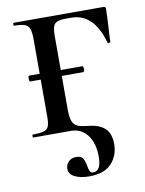

<svg xmlns="http://www.w3.org/2000/svg" viewBox="-77 -523 584 772"><g transform="rotate(-10 214.5 -137.5)"><path d="M143 148Q143 132 154.5 119.5Q166 107 186 107Q206 107 213 118Q220 129 224 150Q226 165 230 172.5Q234 180 243 180Q276 180 276 122Q276 65 250.5 32.5Q225 0 185 0H30Q28 0 28 -6Q28 -12 30 -12Q61 -12 75.5 -16.5Q90 -21 95 -33.5Q100 -46 100 -72V-387Q100 -417 95 -431Q90 -445 76 -450.5Q62 -456 32 -456Q30 -456 30 -462Q30 -468 32 -468H398Q408 -468 408 -460Q408 -429 403 -351L402 -325Q402 -322 396 -322Q390 -322 390 -325Q356 -448 263 -448H246Q219 -448 207 -443Q195 -438 190.5 -425.5Q186 -413 186 -386V-85Q186 -53 193 -37.5Q200 -22 213 -16.5Q226 -11 252 -8Q300 -4 323 17.5Q346 39 346 82Q346 129 316.5 161Q287 193 225 193Q190 193 166.5 181.5Q143 170 143 148ZM53 -236Q53 -248 57 -248H274Q276 -248 277.5 -244Q279 -240 279 -236Q279 -232 277.5 -228Q276 -224 274 -224H57Q53 -224 53 -236Z"/></g></svg>

Font: Cormorant SC SemiBold
Style: Regular
Weight: 600
Designer: Christian Thalmann (Catharsis Fonts)
Foundry: Catharsis Fonts
Version: Version 4.000